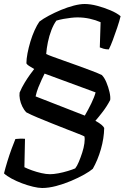

<svg xmlns="http://www.w3.org/2000/svg" viewBox="-42 -740 625 960"><path d="M169 200Q150 200 123 193.5Q96 187 68 176.5Q40 166 16 153Q-8 140 -22 127Q-15 99 -5 66.5Q5 34 16 4Q27 -26 35 -45Q42 -46 57 -46.5Q72 -47 83 -46L80 96Q96 104 118.5 112Q141 120 165 125.5Q189 131 208 131Q226 131 250 126.5Q274 122 297 115Q320 108 334 102Q343 91 352 69.5Q361 48 369 23.5Q377 -1 380 -23.5Q383 -46 380 -58Q373 -62 348.5 -71.5Q324 -81 289.5 -94.5Q255 -108 217.5 -123Q180 -138 146.5 -152Q113 -166 90 -178Q78 -190 69.5 -207.5Q61 -225 57.5 -243.5Q54 -262 56 -277Q67 -303 81 -326Q95 -349 108 -367Q121 -385 129 -395Q113 -405 104 -410Q95 -415 90 -423Q90 -445 95.5 -473.5Q101 -502 110 -532Q119 -562 131 -588.5Q143 -615 155 -632Q173 -646 202 -661.5Q231 -677 263.5 -690.5Q296 -704 327 -712Q358 -720 381 -720Q410 -720 444 -711Q478 -702 510 -688.5Q542 -675 561 -659Q555 -634 544 -601.5Q533 -569 522 -539.5Q511 -510 502 -493Q487 -493 475.5 -496.5Q464 -500 457 -503L461 -629Q436 -640 406.5 -646.5Q377 -653 345 -653Q332 -653 313.5 -651Q295 -649 276 -645.5Q257 -642 240 -637Q226 -618 215 -589.5Q204 -561 197.5 -529.5Q191 -498 189 -470Q196 -466 220.5 -457Q245 -448 279 -436Q313 -424 349 -411Q385 -398 416.5 -386Q448 -374 467 -365Q480 -352 490 -328Q500 -304 505.5 -280Q511 -256 509 -240Q493 -209 471.5 -181Q450 -153 435 -136Q455 -125 465.5 -116Q476 -107 479 -100Q478 -48 462.5 6Q447 60 422 104Q407 117 378.5 133Q350 149 313.5 164.5Q277 180 239 190Q201 200 169 200ZM382 -162Q399 -191 414.5 -223Q430 -255 436 -278L181 -372Q175 -360 166.5 -342Q158 -324 149.5 -302.5Q141 -281 136 -258Z"/></svg>

Font: Texturina Medium 12pt Medium
Style: Italic
Weight: 500
Italic angle: -11°
Version: Version 1.002